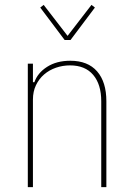

<svg xmlns="http://www.w3.org/2000/svg" viewBox="-20 -767 541 787"><path d="M94 0V-506H115V-430H121Q134 -468 173 -493Q212 -518 268 -518Q340 -518 378 -474.5Q416 -431 416 -352V0H395V-352Q395 -421 362 -460Q329 -499 267 -499Q237 -499 209.5 -489.5Q182 -480 161 -462Q140 -444 127.5 -418Q115 -392 115 -359V0ZM245 -603 145 -736 159 -747 257 -620 355 -747 369 -736 269 -603Z"/></svg>

Font: IBM Plex Sans Condensed Thin
Style: Regular
Weight: 100
Width: 3
Designer: Mike Abbink, Paul van der Laan, Pieter van Rosmalen
Foundry: Bold Monday
Version: Version 1.3